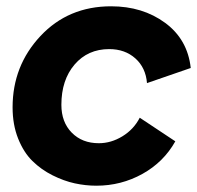

<svg xmlns="http://www.w3.org/2000/svg" viewBox="-20 -578 626 610"><path d="M286 12Q252 12 217.5 4.5Q183 -3 147 -21Q111 -39 83 -66.5Q55 -94 37.5 -138Q20 -182 20 -237Q20 -369 108.5 -463.5Q197 -558 333 -558Q433 -558 504.5 -505.5Q576 -453 586 -362L447 -314Q443 -363 410 -392.5Q377 -422 327 -422Q259 -422 217 -373Q175 -324 175 -245Q175 -190 208 -156.5Q241 -123 294 -123Q333 -123 369 -145Q405 -167 424 -204L537 -129Q500 -63 432.5 -25.5Q365 12 286 12Z"/></svg>

Font: Plus Jakarta Display
Style: Bold Italic
Weight: 700
Italic angle: -12°
Designer: Gumpita Rahayu
Foundry: Tokotype Studio
Version: Version 1.000;hotconv 1.0.109;makeotfexe 2.5.65596